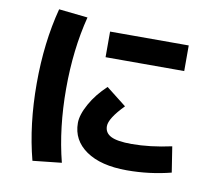

<svg xmlns="http://www.w3.org/2000/svg" viewBox="-88 -881 1176 1041"><g transform="rotate(10 500.0 -360.0)"><path d="M448 -565V-706H881V-565ZM314 -760Q267 -576 267 -360Q267 -144 314 40L155 57Q105 -134 105 -360Q105 -586 155 -777ZM888 -152 910 -11Q792 19 668 19Q524 19 443 -37Q362 -93 362 -188Q362 -233 396 -294Q430 -355 487 -408L598 -321Q520 -241 520 -198Q520 -161 555 -143.5Q590 -126 668 -126Q770 -126 888 -152Z"/></g></svg>

Font: Mplus 1p ExtraBold
Style: Regular
Weight: 800
Version: Version 1.061